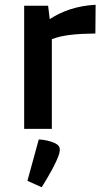

<svg xmlns="http://www.w3.org/2000/svg" viewBox="-20 -539 438 803"><path d="M81.1 0H196.8V-375C238.8 -392.1 297.9 -397.9 378.9 -398.9L379.9 -519C301.8 -515.1 238.8 -492.2 188 -459L181.2 -515.1H81.1ZM142.1 44.4 94.7 217.3 154.3 244.1C154.3 244.1 193.4 183.1 214.8 136.2C239.3 83.5 236.3 67.4 193.4 53.2C165.5 44.4 142.1 44.4 142.1 44.4Z"/></svg>

Font: Doppio One
Style: Regular
Weight: 400
Designer: Szymon Celej
Foundry: Sorkin Type Co
Version: Version 1.002